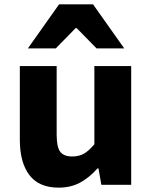

<svg xmlns="http://www.w3.org/2000/svg" viewBox="-20 -848 693 881"><path d="M71 -207V-545H240V-230Q240 -173 256.5 -151.5Q273 -130 311 -130Q342 -130 364.5 -142.5Q387 -155 413 -186V-545H582V0H445L432 -75H427Q389 -32 346.5 -9.5Q304 13 249 13Q159 13 115 -44.5Q71 -102 71 -207ZM251 -828H407L550 -626H423L332 -719H327L236 -626H108Z"/></svg>

Font: Nebula Sans Bold
Style: Regular
Weight: 700
Designer: Paul D. Hunt for Adobe (as Source Sans)
Foundry: Nebula Entertainment & Broadcasting LLC
Version: Version 1.010